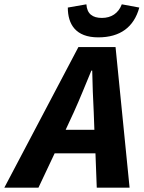

<svg xmlns="http://www.w3.org/2000/svg" viewBox="-83 -869 665 889"><path d="M259 -350C288 -414 312 -475 340 -542H344C345 -474 348 -414 351 -350L354 -268H221ZM-63 0H95L170 -159H359L365 0H517L452 -651H280ZM372 -696C473 -696 537 -743 562 -834L481 -849C465 -807 432 -786 389 -786C345 -786 320 -805 317 -849L231 -834C231 -757 267 -696 372 -696Z"/></svg>

Font: Source Sans Pro
Style: Bold Italic
Weight: 700
Italic angle: -11°
Designer: Paul D. Hunt
Foundry: Adobe Systems Incorporated
Version: Version 3.006;hotconv 1.0.111;makeotfexe 2.5.65597